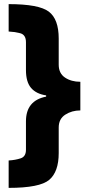

<svg xmlns="http://www.w3.org/2000/svg" viewBox="-20 -744 434 932"><path d="M370 -208V-347Q326 -347 295.5 -367.5Q265 -388 265 -430V-557Q265 -651 217 -687.5Q169 -724 22 -724V-591Q48 -590 77 -583Q106 -576 106 -539V-404Q106 -346 131 -317Q156 -288 204 -281V-275Q106 -256 106 -155V-17Q106 16 80.5 24.5Q55 33 22 35V168Q173 168 219 129Q265 90 265 -1V-125Q265 -167 297 -187.5Q329 -208 370 -208Z"/></svg>

Font: Noto Sans Display SemiCondensed Black
Style: Regular
Weight: 900
Width: 4
Designer: Monotype Design Team
Foundry: Monotype Imaging Inc.
Version: Version 1.900